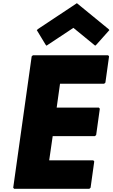

<svg xmlns="http://www.w3.org/2000/svg" viewBox="-20 -1179 707 1206"><path d="M665 -825 659 -832H187L179 -825L63 0L69 7H541L549 0L572 -165L566 -172H289L311 -324H576L584 -331L607 -496L601 -503H336L357 -653H634L642 -660ZM219 -997 211 -990 266 -899 272 -892 441 -1004 578 -892 586 -899 667 -990 661 -997 463 -1159Z"/></svg>

Font: Hussar Woodtype
Style: BlkObl
Weight: 900
Foundry: Cannot Into Space Fonts
Version: Version 1.07